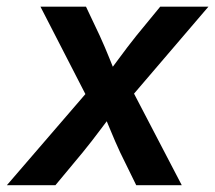

<svg xmlns="http://www.w3.org/2000/svg" viewBox="-51 -542 630 562"><path d="M-30.8 0 230.5 -303.2 216.8 -231.9 67.4 -522.5H200.7L240.7 -438Q256.3 -403.8 269.3 -371.3Q282.2 -338.9 295.4 -306.6H249.5Q273.9 -338.9 297.6 -371.3Q321.3 -403.8 348.6 -438L418 -522.5H559.1L310.1 -231.4L323.2 -302.7L481 0H347.7L300.8 -95.7Q285.2 -129.4 272.5 -160.6Q259.8 -191.9 245.6 -223.1H288.6Q264.6 -191.9 241.5 -160.6Q218.3 -129.4 190.9 -95.7L111.3 0Z"/></svg>

Font: Inter 28pt SemiBold
Style: Italic
Weight: 600
Italic angle: -9.3988°
Designer: Rasmus Andersson
Foundry: rsms
Version: Version 4.001;git-66647c0bb